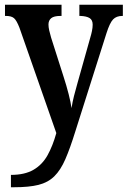

<svg xmlns="http://www.w3.org/2000/svg" viewBox="-20 -556 537 808"><path d="M26 180Q84 180 121 158.5Q158 137 180 97.5Q202 58 217 4L62 -439Q50 -470 39 -479.5Q28 -489 5 -489H1V-536H239V-489H235Q207 -489 195.5 -479.5Q184 -470 184 -453Q184 -442 187 -428.5Q190 -415 195 -398L247 -235Q260 -195 269 -159.5Q278 -124 281 -101Q285 -127 291.5 -152.5Q298 -178 306 -206L360 -398Q364 -411 367 -425.5Q370 -440 370 -452Q370 -472 357 -480Q344 -488 318 -489H314V-536H497V-489H495Q470 -489 456 -474.5Q442 -460 428 -416L297 -3Q275 68 255 114Q235 160 208.5 186Q182 212 142 222Q102 232 39 232H26Z"/></svg>

Font: Noto Serif Khmer Condensed SemiBold
Style: Regular
Weight: 600
Width: 3
Designer: Danh Hong and the Monotype Design Team
Foundry: Monotype Imaging Inc.
Version: Version 2.004; ttfautohint (v1.8.4.7-5d5b)